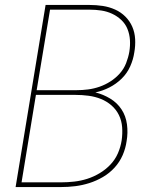

<svg xmlns="http://www.w3.org/2000/svg" viewBox="-20 -755 640 775"><path d="M43 0 164 -735H341Q369 -735 395 -731Q421 -727 444.5 -716.5Q468 -706 486 -688Q504 -670 514 -647Q524 -624 525.5 -597Q527 -570 522 -543Q518 -515 505.5 -487Q493 -459 471 -437.5Q449 -416 421.5 -402Q394 -388 365 -382Q397 -374 425 -357Q453 -340 470.5 -313.5Q488 -287 492.5 -253Q497 -219 491 -185Q487 -156 475 -128.5Q463 -101 442.5 -78.5Q422 -56 395.5 -40.5Q369 -25 340.5 -16Q312 -7 283.5 -3.5Q255 0 227 0ZM128 -391H289Q312 -391 335.5 -394Q359 -397 382 -405Q405 -413 426 -426.5Q447 -440 463.5 -458.5Q480 -477 489 -500Q498 -523 502 -546Q506 -570 504.5 -593.5Q503 -617 494.5 -638Q486 -659 469.5 -674.5Q453 -690 432.5 -699.5Q412 -709 389 -712.5Q366 -716 341 -716H182ZM227 -19Q253 -19 279.5 -22Q306 -25 331.5 -33Q357 -41 381.5 -55.5Q406 -70 425.5 -90.5Q445 -111 456 -136.5Q467 -162 471 -188Q475 -215 473 -241.5Q471 -268 460 -290.5Q449 -313 430 -329.5Q411 -346 387.5 -355.5Q364 -365 337.5 -368.5Q311 -372 284 -372H125L67 -19Z"/></svg>

Font: Iosevka SS04 Th Ex Obl
Style: Regular
Weight: 100
Width: 7
Italic angle: -9°
Monospace: yes
Designer: Belleve Invis
Foundry: Belleve Invis
Version: Version 19.0.0; ttfautohint (v1.8.4)